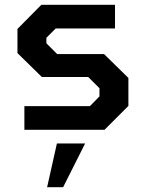

<svg xmlns="http://www.w3.org/2000/svg" viewBox="-20 -543 607 803"><path d="M82 0V-99H356L396 -140V-174L349 -221H155L53 -321V-422L153 -523H461V-424H213L174 -385V-362L219 -317H415L517 -217V-100L417 0ZM177 240 218 57H336L244 240Z"/></svg>

Font: Tomorrow Medium
Style: Regular
Weight: 500
Designer: Tony de Marco, Monica Rizzolli
Foundry: Just in Type
Version: Version 2.002